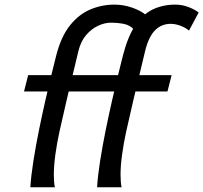

<svg xmlns="http://www.w3.org/2000/svg" viewBox="-20 -795 863 815"><path d="M82 -406.7 99.6 -476.1H708.5L690.9 -406.7ZM598.6 -731.9 547.9 -669.9Q531.7 -688.5 505.4 -693.6Q479 -698.7 450.2 -698.7Q424.8 -698.7 396.7 -685.8Q368.7 -672.9 345.9 -646.5Q323.2 -620.1 313 -579.1Q282.7 -454.6 263.9 -374.3Q245.1 -293.9 232.4 -236.3Q221.7 -187.5 215.1 -139.4Q208.5 -91.3 208.5 -53.7Q208.5 -20.5 212.9 0H108.9Q111.8 -48.8 121.8 -112.1Q131.8 -175.3 145.5 -242.9Q159.2 -310.5 173.6 -373.3Q188 -436 200.2 -485.4Q212.4 -534.7 218.8 -560.1Q239.7 -641.1 277.6 -688Q315.4 -734.9 364 -755.1Q412.6 -775.4 465.3 -775.4Q504.9 -775.4 542 -762.2Q579.1 -749 598.6 -731.9ZM823.2 -741.7 782.2 -665Q770 -676.3 747.8 -685.1Q725.6 -693.8 704.1 -693.8Q666 -693.8 638.7 -667Q611.3 -640.1 596.2 -579.1Q565.9 -454.6 547.1 -374.3Q528.3 -293.9 515.6 -236.3Q504.9 -187.5 498.3 -139.4Q491.7 -91.3 491.7 -53.7Q491.7 -20.5 496.1 0H392.1Q395 -48.8 405 -112.1Q415 -175.3 428.7 -242.9Q442.4 -310.5 456.8 -373.3Q471.2 -436 483.4 -485.4Q495.6 -534.7 502 -560.1Q522.9 -641.1 554.7 -688Q586.4 -734.9 628.9 -755.1Q671.4 -775.4 724.1 -775.4Q752.9 -775.4 780 -765.1Q807.1 -754.9 823.2 -741.7Z"/></svg>

Font: Andika
Style: Italic
Weight: 400
Italic angle: -14°
Designer: Victor Gaultney, Annie Olsen, Julie Remington, Don Collingsworth, Eric Hays, Becca Hirsbrunner
Foundry: SIL International
Version: Version 6.101